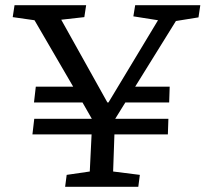

<svg xmlns="http://www.w3.org/2000/svg" viewBox="-20 -720 792 740"><path d="M231 0 237 -46 326 -59 333 -202H105L112 -262H334L298 -325H111L118 -386H262L113 -642L29 -654L36 -700H312L305 -654L216 -644L394 -325H398L589 -642L494 -657L501 -700H752L745 -653L658 -639L501 -386H634L632 -325H463L424 -262H629L627 -202H421L416 -59L519 -46L513 0Z"/></svg>

Font: Literata 7pt
Style: Italic
Weight: 400
Italic angle: -2°
Designer: Latin by Veronika Burian and Jose Scaglione. Greek by Irene Vlachou. Cyrillic by Vera Evstafieva
Foundry: TypeTogether
Version: Version 3.002